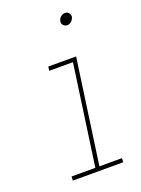

<svg xmlns="http://www.w3.org/2000/svg" viewBox="-107 -572 458 623"><g transform="rotate(-20 122.0 -260.0)"><path d="M36 -14 35 0H209L210 -14H132L183 -375H87L85 -361H167L118 -14ZM174 -500Q172 -492 177.5 -486Q183 -480 191 -480Q199 -480 205.5 -486Q212 -492 214 -500Q215 -508 210 -514Q205 -520 197 -520Q189 -520 182 -514Q175 -508 174 -500Z"/></g></svg>

Font: Josefin Slab Thin
Style: Italic
Weight: 100
Italic angle: -12°
Designer: Santiago Orozco
Foundry: Typemade
Version: Version 2.000